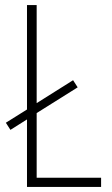

<svg xmlns="http://www.w3.org/2000/svg" viewBox="-20 -734 438 754"><path d="M86 0H377V-36H124V-290L285 -391L267 -419L124 -329V-714H86V-304L3 -252L21 -224L86 -265Z"/></svg>

Font: Noto Sans Ethiopic Condensed ExtraLight
Style: Regular
Weight: 200
Width: 3
Designer: Monotype Design Team
Foundry: Monotype Imaging Inc.
Version: Version 2.102